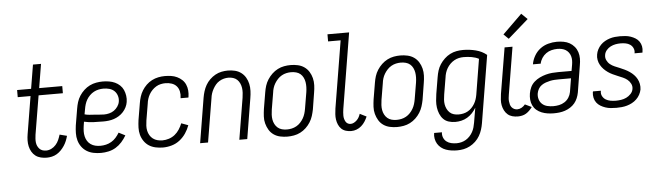

<svg xmlns="http://www.w3.org/2000/svg" viewBox="-55 -994 4980 1449"><g transform="rotate(-5 2434.5 -269.5)"><path d="M266 8Q243 8 220.5 2.5Q198 -3 181 -16Q164 -29 153 -48Q142 -67 137 -89Q132 -111 132.5 -134.5Q133 -158 137 -181L184 -466H87V-520H193L223 -701H284L254 -520H429V-466H245L196 -172Q194 -158 193 -143Q192 -128 193.5 -114Q195 -100 200.5 -87.5Q206 -75 215.5 -65Q225 -55 238 -50.5Q251 -46 266 -46Q286 -46 305.5 -55.5Q325 -65 339.5 -81.5Q354 -98 362.5 -117.5Q371 -137 377 -157L432 -143Q427 -124 419.5 -105.5Q412 -87 400.5 -69.5Q389 -52 374.5 -37Q360 -22 342.5 -11.5Q325 -1 305 3.5Q285 8 266 8Z M677 8Q648 8 620.5 2.5Q593 -3 570 -17Q547 -31 531 -53Q515 -75 507.5 -101.5Q500 -128 500.5 -157Q501 -186 505 -215L526 -340Q530 -365 537.5 -389.5Q545 -414 559.5 -436.5Q574 -459 594 -477.5Q614 -496 637.5 -507.5Q661 -519 686.5 -523.5Q712 -528 736 -528Q760 -528 784 -524Q808 -520 828.5 -510.5Q849 -501 865.5 -485.5Q882 -470 891 -449.5Q900 -429 903.5 -405.5Q907 -382 903 -358Q900 -338 890.5 -319Q881 -300 866.5 -284Q852 -268 833.5 -256.5Q815 -245 795.5 -238.5Q776 -232 755.5 -229.5Q735 -227 715 -227Q678 -227 641 -228.5Q604 -230 569 -238L564 -206Q561 -186 560.5 -166Q560 -146 564.5 -127Q569 -108 578.5 -92.5Q588 -77 603.5 -66Q619 -55 638 -50.5Q657 -46 677 -46Q698 -46 719.5 -51Q741 -56 760.5 -67.5Q780 -79 795 -96Q810 -113 822 -133L871 -108Q856 -82 835.5 -59Q815 -36 789.5 -20.5Q764 -5 734.5 1.5Q705 8 677 8ZM725 -279Q744 -279 764 -284Q784 -289 800.5 -300.5Q817 -312 829 -329.5Q841 -347 844 -366Q848 -389 841 -411Q834 -433 818.5 -447.5Q803 -462 781.5 -468Q760 -474 736 -474Q718 -474 699.5 -470Q681 -466 664 -457Q647 -448 632.5 -433.5Q618 -419 608.5 -402.5Q599 -386 593.5 -368Q588 -350 585 -331L578 -293Q595 -288 613.5 -286.5Q632 -285 651 -284Q670 -283 688 -281Q706 -279 725 -279Z M1147 8Q1118 8 1090.5 2Q1063 -4 1041 -18Q1019 -32 1003.5 -54.5Q988 -77 981 -103Q974 -129 975 -157.5Q976 -186 980 -215L1001 -340Q1005 -365 1012.5 -389Q1020 -413 1033.5 -435Q1047 -457 1066 -475.5Q1085 -494 1108.5 -506Q1132 -518 1157 -523Q1182 -528 1206 -528Q1231 -528 1254.5 -524.5Q1278 -521 1299 -511Q1320 -501 1336.5 -485.5Q1353 -470 1362 -449Q1371 -428 1373 -404.5Q1375 -381 1371 -356L1370 -351H1311V-355Q1315 -379 1310 -402.5Q1305 -426 1290.5 -442.5Q1276 -459 1253.5 -466.5Q1231 -474 1206 -474Q1189 -474 1170.5 -470Q1152 -466 1135.5 -456Q1119 -446 1105.5 -432Q1092 -418 1082.5 -401.5Q1073 -385 1067.5 -367Q1062 -349 1060 -331L1039 -206Q1036 -186 1035 -166.5Q1034 -147 1038 -128.5Q1042 -110 1051.5 -94Q1061 -78 1075.5 -67Q1090 -56 1108.5 -51Q1127 -46 1147 -46Q1171 -46 1196 -54Q1221 -62 1241 -78Q1261 -94 1275.5 -116.5Q1290 -139 1299 -162L1351 -143Q1340 -112 1320.5 -83Q1301 -54 1273.5 -32.5Q1246 -11 1212.5 -1.5Q1179 8 1147 8Z M1428 0 1484 -340Q1488 -364 1495.5 -388Q1503 -412 1515.5 -434Q1528 -456 1547 -474.5Q1566 -493 1588.5 -505.5Q1611 -518 1635.5 -523Q1660 -528 1684 -528Q1712 -528 1738 -521.5Q1764 -515 1784.5 -499.5Q1805 -484 1818 -461.5Q1831 -439 1836.5 -413.5Q1842 -388 1841 -360.5Q1840 -333 1835 -305L1785 0H1725L1777 -314Q1780 -333 1781 -351.5Q1782 -370 1779.5 -388Q1777 -406 1769.5 -422.5Q1762 -439 1749.5 -451Q1737 -463 1719.5 -468.5Q1702 -474 1683 -474Q1666 -474 1648.5 -469.5Q1631 -465 1614.5 -455Q1598 -445 1586 -430.5Q1574 -416 1565 -399.5Q1556 -383 1550.5 -366Q1545 -349 1543 -331L1488 0Z M2089 8Q2061 8 2034 2Q2007 -4 1985.5 -19Q1964 -34 1950.5 -56.5Q1937 -79 1930 -105Q1923 -131 1924.5 -159Q1926 -187 1930 -215L1951 -340Q1955 -365 1962.5 -389Q1970 -413 1984.5 -435.5Q1999 -458 2018.5 -476.5Q2038 -495 2061.5 -507Q2085 -519 2110 -523.5Q2135 -528 2159 -528Q2187 -528 2214 -522Q2241 -516 2262.5 -501Q2284 -486 2298 -463.5Q2312 -441 2318.5 -415Q2325 -389 2324 -361Q2323 -333 2318 -305L2298 -180Q2293 -155 2285.5 -131Q2278 -107 2264 -84.5Q2250 -62 2230.5 -43.5Q2211 -25 2187.5 -13Q2164 -1 2138.5 3.5Q2113 8 2089 8ZM2090 -46Q2108 -46 2126.5 -50Q2145 -54 2162 -63.5Q2179 -73 2192.5 -87.5Q2206 -102 2215.5 -118.5Q2225 -135 2230.5 -153Q2236 -171 2239 -189L2260 -314Q2263 -333 2263.5 -352.5Q2264 -372 2261 -390Q2258 -408 2250 -424.5Q2242 -441 2228.5 -452.5Q2215 -464 2196.5 -469Q2178 -474 2158 -474Q2140 -474 2122 -470Q2104 -466 2087 -456.5Q2070 -447 2056.5 -432.5Q2043 -418 2033 -401.5Q2023 -385 2017.5 -367Q2012 -349 2010 -331L1989 -206Q1986 -187 1985 -167.5Q1984 -148 1987 -130Q1990 -112 1998.5 -95.5Q2007 -79 2020.5 -67.5Q2034 -56 2052 -51Q2070 -46 2090 -46Z M2573 8Q2551 8 2531.5 2Q2512 -4 2498 -17.5Q2484 -31 2476 -49.5Q2468 -68 2465 -88Q2462 -108 2463.5 -129.5Q2465 -151 2468 -172L2552 -681H2457V-735H2621L2527 -163Q2525 -150 2524 -138Q2523 -126 2523 -113.5Q2523 -101 2526 -89.5Q2529 -78 2534.5 -68Q2540 -58 2550 -52Q2560 -46 2573 -46Q2585 -46 2597.5 -52.5Q2610 -59 2620 -69Q2630 -79 2636.5 -91Q2643 -103 2647 -116L2697 -91Q2689 -72 2677.5 -54Q2666 -36 2649.5 -21.5Q2633 -7 2613 0.5Q2593 8 2573 8Z M2920 8Q2892 8 2865 2Q2838 -4 2816.5 -19Q2795 -34 2781.5 -56.5Q2768 -79 2761 -105Q2754 -131 2755.5 -159Q2757 -187 2761 -215L2782 -340Q2786 -365 2793.5 -389Q2801 -413 2815.5 -435.5Q2830 -458 2849.5 -476.5Q2869 -495 2892.5 -507Q2916 -519 2941 -523.5Q2966 -528 2990 -528Q3018 -528 3045 -522Q3072 -516 3093.5 -501Q3115 -486 3129 -463.5Q3143 -441 3149.5 -415Q3156 -389 3155 -361Q3154 -333 3149 -305L3129 -180Q3124 -155 3116.5 -131Q3109 -107 3095 -84.5Q3081 -62 3061.5 -43.5Q3042 -25 3018.5 -13Q2995 -1 2969.5 3.5Q2944 8 2920 8ZM2921 -46Q2939 -46 2957.5 -50Q2976 -54 2993 -63.5Q3010 -73 3023.5 -87.5Q3037 -102 3046.5 -118.5Q3056 -135 3061.5 -153Q3067 -171 3070 -189L3091 -314Q3094 -333 3094.5 -352.5Q3095 -372 3092 -390Q3089 -408 3081 -424.5Q3073 -441 3059.5 -452.5Q3046 -464 3027.5 -469Q3009 -474 2989 -474Q2971 -474 2953 -470Q2935 -466 2918 -456.5Q2901 -447 2887.5 -432.5Q2874 -418 2864 -401.5Q2854 -385 2848.5 -367Q2843 -349 2841 -331L2820 -206Q2817 -187 2816 -167.5Q2815 -148 2818 -130Q2821 -112 2829.5 -95.5Q2838 -79 2851.5 -67.5Q2865 -56 2883 -51Q2901 -46 2921 -46Z M3357 223Q3335 223 3313.5 220Q3292 217 3272 210Q3252 203 3235.5 190Q3219 177 3208.5 159.5Q3198 142 3194 120.5Q3190 99 3194 77H3253Q3250 98 3257.5 117Q3265 136 3280.5 148Q3296 160 3316 164.5Q3336 169 3357 169Q3375 169 3393 164.5Q3411 160 3427 150.5Q3443 141 3456.5 126.5Q3470 112 3479 95.5Q3488 79 3493 61.5Q3498 44 3501 26L3520 -86Q3507 -64 3490 -46Q3473 -28 3452 -15.5Q3431 -3 3407.5 2.5Q3384 8 3361 8Q3335 8 3311 0.5Q3287 -7 3270.5 -24Q3254 -41 3244.5 -64Q3235 -87 3231.5 -112Q3228 -137 3230 -163Q3232 -189 3236 -215L3257 -340Q3261 -365 3268.5 -389.5Q3276 -414 3290.5 -436Q3305 -458 3324.5 -476.5Q3344 -495 3367.5 -507Q3391 -519 3416 -523.5Q3441 -528 3465 -528Q3515 -528 3562 -516Q3609 -504 3644 -475L3560 35Q3556 59 3548.5 83Q3541 107 3528 129.5Q3515 152 3495.5 170.5Q3476 189 3453 201Q3430 213 3406 218Q3382 223 3357 223ZM3391 -46Q3409 -46 3427 -50Q3445 -54 3461 -63Q3477 -72 3490 -85.5Q3503 -99 3512.5 -115Q3522 -131 3527.5 -148Q3533 -165 3536 -182L3580 -451Q3555 -464 3525.5 -469Q3496 -474 3465 -474Q3447 -474 3429 -470Q3411 -466 3394 -456.5Q3377 -447 3363 -433Q3349 -419 3339 -402Q3329 -385 3323.5 -367Q3318 -349 3316 -331L3295 -206Q3292 -187 3290.5 -168Q3289 -149 3292 -131Q3295 -113 3303 -96.5Q3311 -80 3324 -68Q3337 -56 3354.5 -51Q3372 -46 3391 -46Z M3835 8Q3813 8 3793 2.5Q3773 -3 3758 -16Q3743 -29 3733.5 -47.5Q3724 -66 3720 -86.5Q3716 -107 3717.5 -128.5Q3719 -150 3722 -172L3780 -520H3840L3781 -163Q3779 -150 3777.5 -137Q3776 -124 3777.5 -111.5Q3779 -99 3782 -87.5Q3785 -76 3792.5 -66.5Q3800 -57 3811 -51.5Q3822 -46 3835 -46Q3852 -46 3868 -55Q3884 -64 3895 -78L3945 -54Q3935 -40 3923 -28Q3911 -16 3897 -7.5Q3883 1 3866.5 4.5Q3850 8 3835 8ZM3817 -582 3780 -618 3927 -762 3972 -718Z M4107 8Q4083 8 4060 4.5Q4037 1 4015.5 -7.5Q3994 -16 3977 -30.5Q3960 -45 3950 -65.5Q3940 -86 3938 -109.5Q3936 -133 3940 -157Q3944 -181 3954.5 -203.5Q3965 -226 3984 -243Q4003 -260 4026 -271Q4049 -282 4073 -288.5Q4097 -295 4120.5 -297Q4144 -299 4167 -299H4268L4276 -345Q4279 -362 4279 -378.5Q4279 -395 4274.5 -410.5Q4270 -426 4260.5 -438.5Q4251 -451 4238 -459Q4225 -467 4209 -470.5Q4193 -474 4176 -474Q4154 -474 4131.5 -468.5Q4109 -463 4090 -449.5Q4071 -436 4058 -416Q4045 -396 4041 -374H3982Q3987 -406 4004.5 -437Q4022 -468 4049.5 -489Q4077 -510 4110.5 -519Q4144 -528 4176 -528Q4202 -528 4227 -523.5Q4252 -519 4272.5 -507.5Q4293 -496 4308.5 -477.5Q4324 -459 4331.5 -436Q4339 -413 4339 -387.5Q4339 -362 4334 -336L4301 -132Q4297 -111 4288.5 -90.5Q4280 -70 4266 -53Q4252 -36 4232.5 -23.5Q4213 -11 4192 -4Q4171 3 4149.5 5.5Q4128 8 4107 8ZM4108 -46Q4130 -46 4152 -50.5Q4174 -55 4193.5 -67.5Q4213 -80 4225.5 -99.5Q4238 -119 4242 -141L4259 -244H4167Q4151 -244 4134 -243Q4117 -242 4100.5 -238.5Q4084 -235 4067 -229Q4050 -223 4035 -212.5Q4020 -202 4011 -186Q4002 -170 3999 -153Q3995 -130 4001.5 -108Q4008 -86 4024 -71.5Q4040 -57 4062.5 -51.5Q4085 -46 4108 -46Z M4582 8Q4560 8 4539 6Q4518 4 4498.5 -2.5Q4479 -9 4461.5 -19.5Q4444 -30 4432 -46Q4420 -62 4415.5 -82.5Q4411 -103 4414 -125Q4415 -127 4415 -128.5Q4415 -130 4416 -131H4475V-128Q4471 -107 4480.5 -89.5Q4490 -72 4506 -62.5Q4522 -53 4541.5 -49.5Q4561 -46 4582 -46Q4601 -46 4621.5 -49Q4642 -52 4661 -61Q4680 -70 4695.5 -86.5Q4711 -103 4714 -123Q4718 -144 4708.5 -163Q4699 -182 4683.5 -194.5Q4668 -207 4649.5 -215Q4631 -223 4611.5 -231Q4592 -239 4574 -247.5Q4556 -256 4539.5 -267.5Q4523 -279 4509 -293.5Q4495 -308 4485 -325.5Q4475 -343 4471 -364Q4467 -385 4471 -406Q4474 -425 4483.5 -443.5Q4493 -462 4507.5 -477Q4522 -492 4540 -502Q4558 -512 4577 -518Q4596 -524 4615.5 -526Q4635 -528 4654 -528Q4675 -528 4695.5 -526Q4716 -524 4735 -517.5Q4754 -511 4771 -500.5Q4788 -490 4799 -474Q4810 -458 4814 -438Q4818 -418 4814 -397Q4814 -395 4814 -393.5Q4814 -392 4812 -390H4753L4754 -394Q4757 -413 4749 -430Q4741 -447 4726 -457Q4711 -467 4692.5 -470.5Q4674 -474 4654 -474Q4635 -474 4616 -470.5Q4597 -467 4579 -458Q4561 -449 4547.5 -433Q4534 -417 4531 -398Q4527 -376 4536 -357Q4545 -338 4560.5 -325.5Q4576 -313 4595 -305Q4614 -297 4632.5 -289.5Q4651 -282 4669.5 -273Q4688 -264 4705 -252.5Q4722 -241 4736 -226.5Q4750 -212 4759.5 -194.5Q4769 -177 4773 -156.5Q4777 -136 4774 -114Q4770 -94 4760 -75.5Q4750 -57 4734.5 -42Q4719 -27 4700 -17Q4681 -7 4661.5 -1.5Q4642 4 4621.5 6Q4601 8 4582 8Z"/></g></svg>

Font: Iosevka QP Light
Style: Italic
Weight: 300
Italic angle: -9°
Designer: Belleve Invis
Foundry: Belleve Invis
Version: Version 20.0.0; ttfautohint (v1.8.4)